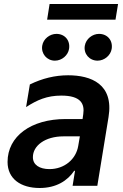

<svg xmlns="http://www.w3.org/2000/svg" viewBox="-20 -929 616 960"><path d="M570.3 -909.1H228L215.6 -830.6H557.5ZM254.6 -625.7C289.8 -625.7 320.3 -652.7 325.3 -684.7C332 -726.6 304.3 -759.6 262.1 -759.6C228.7 -759.6 196.4 -734.4 191.1 -700.6C184.7 -660.5 214.1 -625.7 254.6 -625.7ZM467.7 -625.7C502.8 -625.7 533.4 -652.7 538.4 -684.7C545.1 -726.6 517.4 -759.6 475.1 -759.6C441.8 -759.6 409.8 -734.4 404.1 -700.6C397 -659.8 427.2 -625.7 467.7 -625.7ZM178.3 11C261.4 11 317.8 -25.6 350.9 -74.9H355.1L343 0H466.6L522.7 -343.8C549.7 -508.5 435.4 -552.6 320.7 -552.6C254.6 -552.6 191.1 -536.9 129.3 -506.7L110.4 -393.5C165.5 -429 214.5 -451 286.6 -451C384.2 -451 403.8 -410.2 396.3 -358.3L392.8 -333.8H307.9C134.9 -333.8 17.8 -247.5 17.8 -119.3C17.8 -34.8 83.8 11 178.3 11ZM227.3 -83.5C177.6 -83.5 144.2 -104.8 144.5 -143.1C144.2 -200.3 205.3 -247.2 297.2 -247.2H379.3L371.1 -199.2C360.1 -133.2 302.6 -83.5 227.3 -83.5Z"/></svg>

Font: TID UI Semi Bold
Style: Italic
Weight: 600
Italic angle: -9.39999°
Designer: The TID Project Authors
Foundry: Bakken & Bæck
Version: Version 1.001;hotconv 1.0.109;makeotfexe 2.5.65596